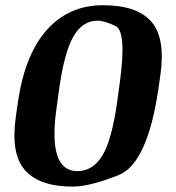

<svg xmlns="http://www.w3.org/2000/svg" viewBox="-20 -691 663 722"><path d="M346.7 -613.3Q289.6 -613.3 255.1 -552.2Q220.7 -491.2 201.2 -347.7L191.9 -279.3Q160.2 -47.4 271 -47.4Q329.6 -47.4 365.5 -106.9Q401.4 -166.5 421.4 -313.5L430.7 -381.8Q456.5 -572.8 414.8 -593Q373 -613.3 346.7 -613.3ZM253.9 10.7Q127.9 10.7 73.7 -51.3Q19.5 -113.3 39.6 -252.4L46.9 -303.7Q72.8 -485.4 156 -578.4Q239.3 -671.4 367.2 -671.4Q495.1 -671.4 549.1 -609.6Q603 -547.9 583 -407.7L575.7 -356.9Q534.2 -75.2 425.3 -32.2Q316.4 10.7 253.9 10.7Z"/></svg>

Font: NoticiaText-BoldItalic
Style: Bold Italic
Weight: 700
Italic angle: -8°
Designer: JM Sole
Foundry: JM Sole
Version: Version 1.003